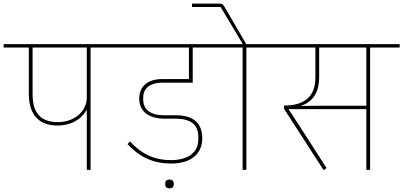

<svg xmlns="http://www.w3.org/2000/svg" viewBox="-40 -943 2239 1066"><path d="M442 0H463V-679H627V-698H-20V-679H120V-422C120 -300 182 -246 279 -246C354 -246 410 -279 439 -330H442ZM141 -418V-679H442V-404C442 -318 366 -265 281 -265C190 -265 141 -312 141 -418Z M901 103C917 103 925 94 925 81V76C925 63 917 54 901 54C885 54 877 63 877 76V81C877 94 885 103 901 103ZM910 -35C1021 -35 1083 -89 1083 -175C1083 -261 1032 -303 937 -303H871C791 -303 755 -339 755 -390V-403C755 -448 788 -484 862 -484H1030V-679H1183V-698H587V-679H1009V-504H861C778 -504 733 -462 733 -396C733 -329 779 -284 877 -284H936C1020 -284 1061 -250 1061 -183V-168C1061 -101 1010 -54 909 -54C827 -54 751 -81 682 -158L668 -143C739 -66 818 -35 910 -35Z M1307 0H1328V-679H1492V-698H1327L1206 -906C1200 -917 1193 -923 1179 -923H1026V-904H1185L1286 -735L1308 -698H1143V-679H1307Z M1757 2 1773 -10 1626 -239 1563 -335V-337H1994V0H2015V-679H2179V-698H1452V-679H1711V-511C1711 -405 1647 -357 1539 -357H1537V-339ZM1632 -356C1689 -375 1732 -420 1732 -516V-679H1994V-356H1754L1632 -355Z"/></svg>

Font: IBM Plex Devanagari Thin
Style: Regular
Weight: 100
Designer: Mike Abbink, Paul van der Laan, Pieter van Rosmalen, Erin McLaughlin
Foundry: Bold Monday
Version: Version 1.0